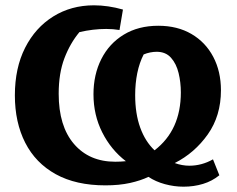

<svg xmlns="http://www.w3.org/2000/svg" viewBox="-20 -686 894 723"><path d="M377 12Q266 12 190 -30Q114 -72 75 -148.5Q36 -225 36 -327Q36 -430 74.5 -506Q113 -582 180.5 -624Q248 -666 334 -666Q360 -666 387.5 -662Q415 -658 443 -650L430 -573Q418 -575 405.5 -576Q393 -577 380 -577Q330 -577 279 -565Q244 -523 222.5 -466.5Q201 -410 201 -333Q201 -211 258.5 -144Q316 -77 414 -77Q434 -77 454 -79Q398 -122 365 -187.5Q332 -253 332 -331Q332 -405 361.5 -463.5Q391 -522 446 -555.5Q501 -589 576 -589Q648 -589 701 -558Q754 -527 783 -472Q812 -417 812 -346Q812 -250 762.5 -180Q713 -110 638 -72Q666 -62 693 -62Q716 -62 738.5 -68Q761 -74 782 -86L806 -26Q779 -4 744.5 6.5Q710 17 671 17Q636 17 601 7.5Q566 -2 539 -20Q510 -6 469.5 3Q429 12 377 12ZM489 -328Q489 -258 508 -205.5Q527 -153 562 -120Q661 -196 661 -338Q661 -376 652.5 -411Q644 -446 624 -468.5Q604 -491 570 -491Q558 -491 545.5 -488.5Q533 -486 521 -481Q505 -450 497 -411Q489 -372 489 -328Z"/></svg>

Font: Piazzolla
Style: Bold
Weight: 700
Designer: Juan Pablo del Peral
Foundry: Huerta Tipografica
Version: Version 1.330